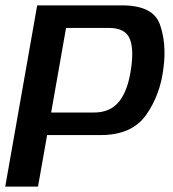

<svg xmlns="http://www.w3.org/2000/svg" viewBox="-30 -695 644 715"><path d="M-10.5 0H111.5L145.5 -192H345Q461.5 -192 514.5 -267.5Q567.5 -343 579 -443.5Q590.5 -533 565.5 -604Q540.5 -675 424 -675H108.5ZM160.5 -276 216 -591H375.5Q436 -591 452.8 -551.5Q469.5 -512 457.5 -436Q446 -357 413.2 -316.5Q380.5 -276 320 -276Z"/></svg>

Font: Anybody UltraCondensed Thin Medium
Style: Italic
Weight: 500
Italic angle: -10°
Version: Version 1.111